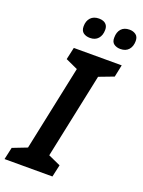

<svg xmlns="http://www.w3.org/2000/svg" viewBox="-194 -993 799 1070"><g transform="rotate(20 205.0 -458.0)"><path d="M-26 0 -10 -72 75 -105 181 -609 109 -642 125 -714H409L394 -642L307 -609L201 -105L274 -72L258 0ZM370 -797Q347 -797 331.5 -808.5Q316 -820 317 -846Q317 -878 334 -897Q351 -916 383 -916Q405 -916 420.5 -904.5Q436 -893 436 -868Q436 -836 419 -816.5Q402 -797 370 -797ZM190 -797Q166 -797 150.5 -808.5Q135 -820 135 -846Q135 -878 152.5 -897Q170 -916 202 -916Q217 -916 229 -911Q241 -906 248 -895.5Q255 -885 255 -868Q255 -836 238 -816.5Q221 -797 190 -797Z"/></g></svg>

Font: Noto Sans Display SemiBold
Style: Italic
Weight: 600
Italic angle: -12°
Designer: Monotype Design Team
Foundry: Monotype Imaging Inc.
Version: Version 2.003